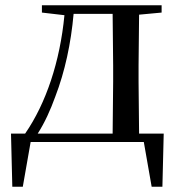

<svg xmlns="http://www.w3.org/2000/svg" viewBox="-20 -542 684 733"><path d="M140 -494 226 -484C209 -307 156 -148 76 -32H22L27 171H67L97 0H529L559 171H600L605 -32H511L509 -230V-292L511 -486L597 -494V-522H140ZM410 -32H124C151 -74 173 -123 191 -173C228 -269 251 -377 261 -489H410L412 -292V-230Z"/></svg>

Font: Noto Serif HK Medium
Style: Regular
Weight: 500
Designer: Ryoko NISHIZUKA 西塚涼子 (kana & ideographs); Frank Grießhammer (Latin, Greek & Cyrillic); Wenlong ZHANG 张文龙 (bopomofo); San
Foundry: Adobe
Version: Version 2.001;hotconv 1.1.0;makeotfexe 2.6.0